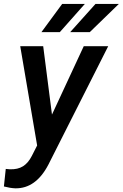

<svg xmlns="http://www.w3.org/2000/svg" viewBox="-57 -770 641 1004"><path d="M214.8 -170.9 380.9 -528.3H508.8L195.8 91.3Q130.4 216.3 23.4 214.8Q-2.9 213.9 -36.6 205.1L-26.9 113.3L-5.9 115.2Q36.1 116.7 63.5 99.4Q90.8 82 109.4 45.4L137.2 -9.3L48.8 -528.3H168.9ZM442.4 -749.5H564.5L412.6 -602.1H310.1ZM268.1 -749.5H386.7L255.9 -602.1H159.7Z"/></svg>

Font: Roboto Medium
Style: Italic
Weight: 500
Italic angle: -12°
Designer: Google
Version: Version 2.134; 2016